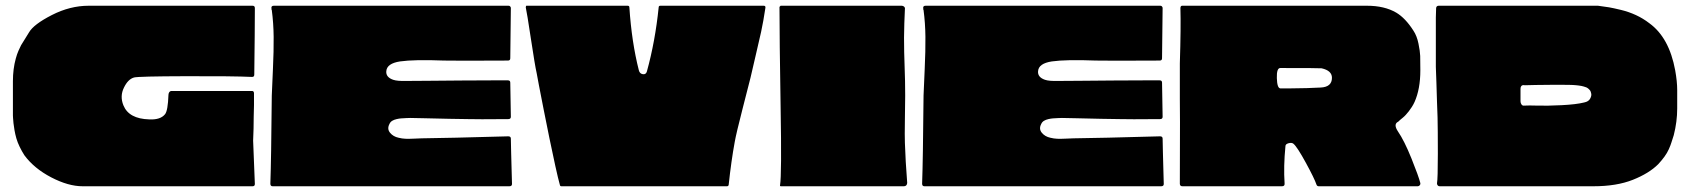

<svg xmlns="http://www.w3.org/2000/svg" viewBox="-20 -649 5891 669"><path d="M862 -159 868 -8Q868 0 860 0H268Q218 0 158.5 -31Q99 -62 65 -108Q56 -122 48.5 -137.5Q41 -153 37 -167Q33 -181 30.5 -195.5Q28 -210 27 -219.5Q26 -229 25.5 -237.5Q25 -246 25 -246.5Q25 -247 25 -248V-366Q25 -409 35 -445Q39 -460 44.5 -472.5Q50 -485 53.5 -491.5Q57 -498 66.5 -512.5Q76 -527 81 -536Q97 -564 160.5 -596.5Q224 -629 289 -629Q289 -629 290 -629H860Q868 -629 868 -621V-617Q868 -615 868 -614Q868 -547 866 -389Q866 -380 857 -381Q794 -384 627.5 -383.5Q461 -383 447 -379Q426 -373 412 -344Q397 -314 410 -282Q429 -235 500 -233Q539 -231 555 -251Q565 -263 567 -319Q568 -330 576 -332Q577 -332 594 -332Q611 -332 635.5 -332Q660 -332 685 -332Q710 -332 731.5 -332Q753 -332 760 -332Q829 -332 856 -332Q865 -333 865 -324Q865 -297 865 -283Q864 -261 864 -241.5Q864 -222 863.5 -201Q863 -180 862 -159Z M1760 -166Q1760 -158 1761 -118.5Q1762 -79 1763 -43.5Q1764 -8 1764 -8Q1764 0 1755 0H930Q922 0 922 -9Q925 -89 927 -316Q928 -345 931 -408.5Q934 -472 933.5 -520.5Q933 -569 927 -614Q926 -615 926 -616.5Q926 -618 926 -619Q924 -629 934 -629H1752Q1758 -629 1760 -622L1758 -446Q1758 -438 1750 -438Q1564 -437 1527 -438Q1423 -442 1374 -435Q1328 -428 1326 -401Q1324 -380 1350 -371Q1364 -366 1398 -367Q1415 -367 1472 -367.5Q1529 -368 1587 -368.5Q1645 -369 1696 -369Q1747 -369 1750 -369Q1758 -369 1758 -361Q1760 -254 1760 -242Q1760 -234 1751 -234Q1639 -233 1611 -234Q1594 -234 1546.5 -235Q1499 -236 1459 -237Q1419 -238 1409 -238Q1406 -238 1395 -237.5Q1384 -237 1377.5 -236.5Q1371 -236 1362 -234Q1353 -232 1346.5 -228Q1340 -224 1337 -217Q1328 -200 1339 -186.5Q1350 -173 1369 -169Q1381 -166 1393 -165.5Q1405 -165 1425 -166Q1445 -167 1449 -167Q1539 -168 1751 -174Q1760 -174 1760 -166Z M2281 -629H2641Q2648 -629 2647 -622Q2640 -575 2632 -538Q2624 -501 2613 -455.5Q2602 -410 2595 -378Q2590 -358 2567.5 -270.5Q2545 -183 2540 -154Q2528 -89 2519 -5Q2518 0 2513 0H1936Q1932 0 1931 -4Q1925 -25 1915 -70.5Q1905 -116 1894.5 -167Q1884 -218 1874.5 -266.5Q1865 -315 1858 -351Q1851 -387 1850 -394Q1844 -420 1830 -513Q1816 -606 1812 -623Q1812 -624 1812.5 -626.5Q1813 -629 1814 -629H2167Q2173 -629 2173 -623Q2181 -502 2206 -404Q2209 -392 2220 -390.5Q2231 -389 2234 -400Q2263 -505 2275 -623Q2275 -629 2281 -629Z M2700 -629H3122Q3127 -629 3130.5 -625.5Q3134 -622 3133 -617Q3132 -594 3131 -567.5Q3130 -541 3130 -518Q3130 -495 3130.5 -467.5Q3131 -440 3132 -417.5Q3133 -395 3133.5 -366.5Q3134 -338 3134 -316Q3134 -295 3133 -234Q3132 -173 3133 -151Q3135 -89 3141 -12Q3141 -7 3138 -3.5Q3135 0 3130 0H2701Q2697 0 2698 -4Q2704 -40 2700 -272Q2696 -518 2696 -625Q2697 -626 2700 -629Z M4031 -166Q4031 -158 4032 -118.5Q4033 -79 4034 -43.5Q4035 -8 4035 -8Q4035 0 4026 0H3201Q3193 0 3193 -9Q3196 -89 3198 -316Q3199 -345 3202 -408.5Q3205 -472 3204.5 -520.5Q3204 -569 3198 -614Q3197 -615 3197 -616.5Q3197 -618 3197 -619Q3195 -629 3205 -629H4023Q4029 -629 4031 -622L4029 -446Q4029 -438 4021 -438Q3835 -437 3798 -438Q3694 -442 3645 -435Q3599 -428 3597 -401Q3595 -380 3621 -371Q3635 -366 3669 -367Q3686 -367 3743 -367.5Q3800 -368 3858 -368.5Q3916 -369 3967 -369Q4018 -369 4021 -369Q4029 -369 4029 -361Q4031 -254 4031 -242Q4031 -234 4022 -234Q3910 -233 3882 -234Q3865 -234 3817.5 -235Q3770 -236 3730 -237Q3690 -238 3680 -238Q3677 -238 3666 -237.5Q3655 -237 3648.5 -236.5Q3642 -236 3633 -234Q3624 -232 3617.5 -228Q3611 -224 3608 -217Q3599 -200 3610 -186.5Q3621 -173 3640 -169Q3652 -166 3664 -165.5Q3676 -165 3696 -166Q3716 -167 3720 -167Q3810 -168 4022 -174Q4031 -174 4031 -166Z M4851 -191Q4873 -159 4898 -97Q4923 -35 4929 -11Q4930 -7 4927 -3.5Q4924 0 4920 0H4575Q4569 0 4567 -6Q4560 -27 4530 -82Q4500 -137 4487 -148Q4481 -153 4470 -150Q4459 -147 4459 -140Q4452 -69 4456 -10Q4457 0 4447 0H4100Q4091 0 4091 -9Q4092 -289 4091 -303V-304V-428Q4095 -556 4093 -620Q4093 -629 4099 -629H4743Q4804 -629 4845 -605Q4877 -586 4905 -542Q4917 -524 4922.5 -497Q4928 -470 4928.5 -454Q4929 -438 4929 -404Q4929 -339 4909 -294Q4905 -285 4899.5 -276.5Q4894 -268 4889 -261.5Q4884 -255 4878.5 -249Q4873 -243 4868 -239Q4863 -235 4859.5 -232Q4856 -229 4854 -227Q4852 -225 4852 -225Q4851 -225 4850 -224Q4835 -215 4851 -191ZM4582 -344Q4621 -346 4621 -378Q4621 -403 4585 -411Q4579 -412 4441 -412Q4428 -412 4429 -377Q4430 -342 4441 -341Q4449 -341 4474 -341Q4499 -341 4533.5 -342Q4568 -343 4582 -344Z M5824 -271Q5824 -225 5812 -178Q5807 -163 5804 -153Q5801 -143 5795 -129.5Q5789 -116 5779.5 -103Q5770 -90 5758 -77Q5726 -45 5669.5 -22.5Q5613 0 5532 0H4996Q4992 0 4989.5 -3Q4987 -6 4987 -10Q4990 -26 4990 -113.5Q4990 -201 4989 -240Q4988 -259 4987 -295Q4986 -331 4985 -360.5Q4984 -390 4983 -416V-588Q4984 -604 4984 -621Q4985 -629 4993 -629H5547Q5548 -629 5548 -629Q5572 -626 5586.5 -623.5Q5601 -621 5628 -614.5Q5655 -608 5680 -596.5Q5705 -585 5727 -568Q5796 -518 5817 -404Q5824 -365 5824 -335Q5824 -329 5824 -306Q5824 -283 5824 -271ZM5291 -281Q5306 -282 5338 -281Q5370 -280 5421 -282.5Q5472 -285 5500 -292Q5515 -295 5520.5 -305Q5526 -315 5524.5 -322.5Q5523 -330 5521 -333Q5518 -337 5514.5 -340Q5511 -343 5507.5 -344.5Q5504 -346 5498.5 -347.5Q5493 -349 5490.5 -349.5Q5488 -350 5481 -351Q5474 -352 5472 -352Q5457 -354 5388.5 -353.5Q5320 -353 5294 -352H5293Q5288 -353 5285 -352Q5282 -351 5280 -348Q5278 -345 5278 -339V-296Q5278 -290 5281.5 -285Q5285 -280 5291 -281Z"/></svg>

Font: Cubao Free Wide
Style: Wide
Weight: 400
Designer: Aaron Amar
Version: Version 001.001